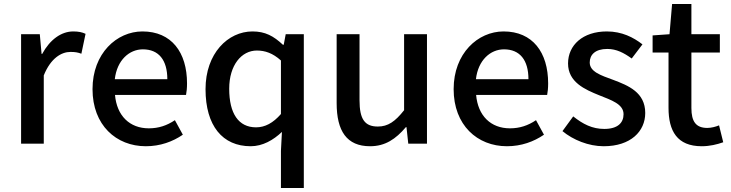

<svg xmlns="http://www.w3.org/2000/svg" viewBox="-20 -722 3672 965"><path d="M86 0H200V-343C235 -430 289 -461 334 -461C357 -461 370 -459 389 -452L410 -552C393 -560 375 -564 348 -564C288 -564 231 -523 192 -451H189L180 -550H86Z M713 13C785 13 848 -10 899 -45L859 -118C819 -91 777 -77 728 -77C632 -77 567 -140 558 -245H915C918 -260 920 -279 920 -303C920 -459 842 -564 696 -564C567 -564 445 -454 445 -274C445 -93 564 13 713 13ZM557 -324C568 -420 630 -474 698 -474C778 -474 821 -420 821 -324Z M1392 223H1507V-550H1416L1406 -497H1402C1355 -541 1313 -564 1249 -564C1126 -564 1013 -454 1013 -274C1013 -89 1099 13 1240 13C1300 13 1354 -18 1397 -59L1392 36ZM1267 -82C1179 -82 1132 -151 1132 -276C1132 -395 1194 -468 1271 -468C1312 -468 1351 -455 1392 -418V-149C1353 -104 1312 -82 1267 -82Z M1840 13C1916 13 1969 -23 2020 -83H2023L2032 0H2126V-550H2011V-168C1966 -111 1930 -86 1879 -86C1814 -86 1787 -122 1787 -218V-550H1672V-204C1672 -63 1723 13 1840 13Z M2528 13C2600 13 2663 -10 2714 -45L2674 -118C2634 -91 2592 -77 2543 -77C2447 -77 2382 -140 2373 -245H2730C2733 -260 2735 -279 2735 -303C2735 -459 2657 -564 2511 -564C2382 -564 2260 -454 2260 -274C2260 -93 2379 13 2528 13ZM2372 -324C2383 -420 2445 -474 2513 -474C2593 -474 2636 -420 2636 -324Z M3014 13C3150 13 3223 -62 3223 -154C3223 -258 3138 -292 3061 -321C3001 -343 2944 -361 2944 -408C2944 -447 2972 -476 3032 -476C3079 -476 3116 -456 3155 -428L3209 -499C3164 -534 3106 -564 3030 -564C2909 -564 2835 -495 2835 -403C2835 -309 2920 -272 2992 -243C3052 -219 3114 -199 3114 -148C3114 -105 3085 -74 3017 -74C2957 -74 2910 -98 2861 -137L2807 -63C2860 -19 2938 13 3014 13Z M3507 13C3547 13 3584 4 3615 -7L3594 -92C3578 -85 3554 -79 3535 -79C3478 -79 3455 -111 3455 -179V-458H3598V-550H3455V-702H3358L3345 -550L3260 -544V-458H3340V-180C3340 -64 3383 13 3507 13Z"/></svg>

Font: Spoqa Han Sans Neo Medium
Style: Regular
Weight: 500
Designer: [Spoqa Han Sans Neo] Dong-huui Kim  Younghwa Kang  Yujin Lee  [Noto Sans] Ryoko NISHIZUKA  (kana & ideographs); Paul D. 
Foundry: Spoqa (http://www.spoqa-han-sans.com)
Version: Version 1.000